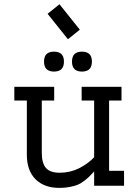

<svg xmlns="http://www.w3.org/2000/svg" viewBox="-20 -892 665 922"><path d="M363.3 -749.5 306.2 -703.6 208.5 -825.7 265.6 -871.6ZM373.5 -548.3Q325.7 -548.3 325.7 -596.2Q325.7 -644 373.5 -644Q421.4 -644 421.4 -596.2Q421.4 -548.3 373.5 -548.3ZM239.3 -548.3Q191.4 -548.3 191.4 -596.2Q191.4 -644 239.3 -644Q287.1 -644 287.1 -596.2Q287.1 -548.3 239.3 -548.3ZM266.6 -62.5Q316.9 -62.5 359.6 -84Q402.3 -105.5 432.1 -136.7V-409.2H372.1V-475.1H563.5V-409.2H503.9V-71.8H575.7V0H432.1V-68.8Q416 -51.3 407.2 -42.7Q398.4 -34.2 382.3 -22Q366.2 -9.8 351.6 -4.2Q336.9 1.5 314.5 5.9Q292 10.3 264.6 10.3Q192.4 10.3 150.6 -31.2Q108.9 -72.8 108.9 -149.4V-409.2H48.8V-475.1H240.2V-409.2H180.7V-157.7Q180.7 -108.4 200.7 -85.4Q220.7 -62.5 266.6 -62.5Z"/></svg>

Font: Eligible
Style: Regular
Weight: 500
Version: Version 1.1